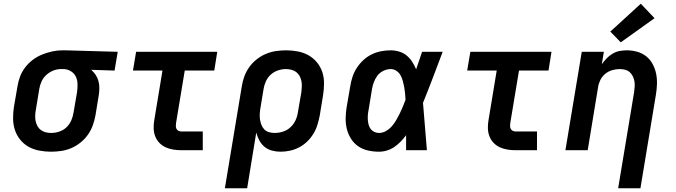

<svg xmlns="http://www.w3.org/2000/svg" viewBox="-20 -809 3640 1034"><path d="M254 8Q223 8 191.5 2Q160 -4 134 -18.5Q108 -33 89 -56.5Q70 -80 60.5 -108.5Q51 -137 50.5 -169Q50 -201 55 -233L74 -343Q78 -370 88 -396.5Q98 -423 115.5 -446Q133 -469 157 -487Q181 -505 207.5 -515.5Q234 -526 261 -532Q288 -538 316 -538Q320 -538 324 -538Q328 -538 333 -538L614 -530L597 -429L471 -433Q485 -421 495 -406Q505 -391 510 -373Q515 -355 515 -335.5Q515 -316 512 -297L494 -187Q489 -160 479.5 -133.5Q470 -107 453 -83Q436 -59 412.5 -40.5Q389 -22 363 -11Q337 0 309 4Q281 8 254 8ZM256 -93Q278 -93 300 -100.5Q322 -108 338.5 -124Q355 -140 364 -161Q373 -182 376 -203L395 -313Q398 -335 397.5 -356.5Q397 -378 388.5 -396Q380 -414 362.5 -425Q345 -436 324 -437H316Q314 -437 312.5 -437Q311 -437 309 -437Q287 -437 266 -428.5Q245 -420 228.5 -404.5Q212 -389 203 -368.5Q194 -348 191 -327L173 -217Q170 -201 169.5 -186Q169 -171 172 -156.5Q175 -142 182 -129.5Q189 -117 200.5 -108.5Q212 -100 226.5 -96.5Q241 -93 256 -93Z M957 0Q935 0 913 -3.5Q891 -7 871.5 -16Q852 -25 837.5 -40.5Q823 -56 815.5 -76Q808 -96 807.5 -118.5Q807 -141 811 -163L855 -429H696L713 -530H1150L1134 -429H975L928 -146Q927 -138 927 -130Q927 -122 930.5 -115Q934 -108 941.5 -104.5Q949 -101 957 -101H1072V0Z M1191 205 1282 -343Q1286 -370 1295.5 -396.5Q1305 -423 1322 -447Q1339 -471 1362.5 -489.5Q1386 -508 1412.5 -519Q1439 -530 1466.5 -534Q1494 -538 1521 -538Q1553 -538 1584 -532Q1615 -526 1641 -511.5Q1667 -497 1686.5 -473.5Q1706 -450 1715.5 -421.5Q1725 -393 1725 -361Q1725 -329 1720 -297L1702 -187Q1697 -162 1689.5 -137Q1682 -112 1668 -89Q1654 -66 1634.5 -47Q1615 -28 1591 -15.5Q1567 -3 1541.5 2.5Q1516 8 1491 8Q1467 8 1444.5 2Q1422 -4 1404.5 -18.5Q1387 -33 1376.5 -53Q1366 -73 1360 -95L1311 205ZM1459 -93Q1481 -93 1503.5 -100Q1526 -107 1543.5 -123Q1561 -139 1571 -160Q1581 -181 1584 -203L1603 -313Q1605 -329 1605.5 -344Q1606 -359 1603 -373.5Q1600 -388 1593 -400.5Q1586 -413 1574.5 -421.5Q1563 -430 1548.5 -433.5Q1534 -437 1519 -437Q1498 -437 1476 -429.5Q1454 -422 1437 -406Q1420 -390 1411 -369Q1402 -348 1399 -327L1383 -230Q1380 -214 1379 -198Q1378 -182 1380 -167Q1382 -152 1387.5 -137.5Q1393 -123 1403 -112.5Q1413 -102 1428 -97.5Q1443 -93 1459 -93Z M2021 8Q1991 8 1962 1.5Q1933 -5 1909.5 -21Q1886 -37 1870.5 -61.5Q1855 -86 1848 -114Q1841 -142 1841.5 -172.5Q1842 -203 1847 -233L1866 -343Q1870 -369 1878 -394Q1886 -419 1901 -442.5Q1916 -466 1936.5 -485Q1957 -504 1981.5 -516Q2006 -528 2032 -533Q2058 -538 2084 -538Q2108 -538 2130.5 -531Q2153 -524 2170.5 -509.5Q2188 -495 2200 -476Q2212 -457 2221 -436Q2229 -459 2237 -482.5Q2245 -506 2253 -530H2364Q2338 -461 2312 -392.5Q2286 -324 2258 -255Q2264 -192 2268.5 -128Q2273 -64 2279 0H2167Q2167 -20 2167 -40.5Q2167 -61 2167 -81Q2154 -63 2138 -46.5Q2122 -30 2103.5 -17.5Q2085 -5 2064 1.5Q2043 8 2021 8ZM2021 -93Q2041 -93 2059 -103.5Q2077 -114 2090.5 -129.5Q2104 -145 2114 -162.5Q2124 -180 2133 -198Q2142 -216 2149.5 -234.5Q2157 -253 2164 -272Q2163 -289 2161.5 -306Q2160 -323 2157 -339.5Q2154 -356 2149.5 -372.5Q2145 -389 2137 -403.5Q2129 -418 2115 -427.5Q2101 -437 2084 -437Q2064 -437 2044.5 -427.5Q2025 -418 2012.5 -401.5Q2000 -385 1993 -365.5Q1986 -346 1983 -327L1965 -217Q1962 -203 1961 -189.5Q1960 -176 1961 -162.5Q1962 -149 1965.5 -136.5Q1969 -124 1976.5 -114Q1984 -104 1996 -98.5Q2008 -93 2021 -93Z M2757 0Q2735 0 2713 -3.5Q2691 -7 2671.5 -16Q2652 -25 2637.5 -40.5Q2623 -56 2615.5 -76Q2608 -96 2607.5 -118.5Q2607 -141 2611 -163L2655 -429H2496L2513 -530H2950L2934 -429H2775L2728 -146Q2727 -138 2727 -130Q2727 -122 2730.5 -115Q2734 -108 2741.5 -104.5Q2749 -101 2757 -101H2872V0Z M3309 205 3395 -313Q3397 -328 3398 -343Q3399 -358 3396.5 -372Q3394 -386 3387.5 -399Q3381 -412 3370.5 -421Q3360 -430 3346 -433.5Q3332 -437 3317 -437Q3297 -437 3276.5 -431Q3256 -425 3239.5 -411.5Q3223 -398 3213.5 -379Q3204 -360 3201 -340L3145 0H3025L3113 -530H3232L3221 -463Q3233 -480 3247.5 -495Q3262 -510 3280 -520.5Q3298 -531 3317.5 -534.5Q3337 -538 3356 -538Q3385 -538 3412.5 -530Q3440 -522 3461 -505Q3482 -488 3495 -463.5Q3508 -439 3513.5 -412Q3519 -385 3518 -355.5Q3517 -326 3512 -297L3429 205ZM3323 -581 3267 -639 3431 -789 3505 -711Z"/></svg>

Font: Iosevka Curly Extended
Style: Bold Italic
Weight: 700
Width: 7
Italic angle: -9°
Monospace: yes
Designer: Belleve Invis
Foundry: Belleve Invis
Version: Version 11.1.0; ttfautohint (v1.8.3)